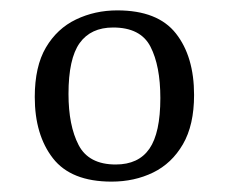

<svg xmlns="http://www.w3.org/2000/svg" viewBox="-20 -596 441 370"><path d="M198 -543Q155 -543 133.5 -513Q112 -483 112 -415Q112 -354 131.5 -316.5Q151 -279 203 -279Q247 -279 268 -309.5Q289 -340 289 -407Q289 -469 270 -506Q251 -543 198 -543ZM206 -576Q284 -576 319 -531.5Q354 -487 354 -413Q354 -355 332.5 -318Q311 -281 275 -263.5Q239 -246 195 -246Q117 -246 82 -291Q47 -336 47 -409Q47 -468 68.5 -504.5Q90 -541 126.5 -558.5Q163 -576 206 -576Z"/></svg>

Font: Rasa Light
Style: Regular
Weight: 300
Designer: Anna Giedrys (Yrsa+Rasa design), David Brezina (Yrsa art-direction, Rasa art-direction, design)
Foundry: Rosetta Type Foundry
Version: Version 2.004